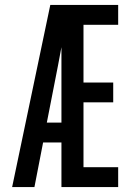

<svg xmlns="http://www.w3.org/2000/svg" viewBox="-20 -755 540 775"><path d="M29 0 183 -735H260Q249 -674 237 -612.5Q225 -551 214 -490L169 -260H228V-180H154L119 0ZM228 0V-735H457V-655H317V-422H437V-342H317V-80H457V0Z"/></svg>

Font: Iosevka Term Medium
Style: Regular
Weight: 500
Monospace: yes
Designer: Belleve Invis
Foundry: Belleve Invis
Version: Version 26.3.1